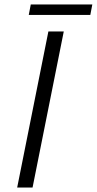

<svg xmlns="http://www.w3.org/2000/svg" viewBox="-20 -841 434 861"><path d="M266 -700 126 0H57L197 -700ZM118 -821H394L385 -774H109Z"/></svg>

Font: Gontserrat Light
Style: Italic
Weight: 300
Italic angle: -11.3°
Designer: Julieta Ulanovsky
Foundry: Julieta Ulanovsky
Version: Version 6.001